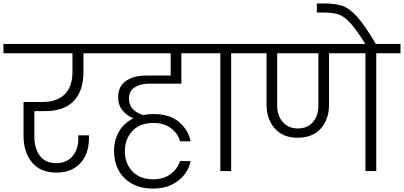

<svg xmlns="http://www.w3.org/2000/svg" viewBox="-49 -996 2352 1118"><path d="M151 -349V-203Q151 -132 183 -89Q215 -46 279 -46Q338 -46 372.5 -85.5Q407 -125 407 -191V-208H469V-192Q469 -100 418.5 -45.5Q368 9 280 9Q187 9 137.5 -50Q88 -109 88 -206V-402H195Q282 -402 327.5 -446.5Q373 -491 373 -579V-686H-29V-740H565V-686H437V-579Q437 -467 380.5 -408Q324 -349 214 -349Z M821 -509Q769 -509 735.5 -487.5Q702 -466 702 -420Q702 -385 724.5 -361Q747 -337 785 -326Q812 -332 844 -332Q939 -332 993.5 -285.5Q1048 -239 1061 -173H999Q989 -216 948.5 -248Q908 -280 843 -280Q765 -280 721.5 -233Q678 -186 678 -116Q678 -45 721.5 1.5Q765 48 843 48Q906 48 946.5 16Q987 -16 999 -58H1061Q1053 -16 1025 20.5Q997 57 951 79.5Q905 102 843 102Q770 102 718.5 73Q667 44 641 -5.5Q615 -55 615 -117Q615 -181 644.5 -231Q674 -281 728 -307Q689 -323 664 -353.5Q639 -384 639 -430Q639 -493 684 -524.5Q729 -556 802 -556H945V-686H507V-740H1151V-686H1007V-509Z M1234 0V-686H1093V-740H1438V-686H1297V0Z M2283 -686H2142V0H2079V-686H1867V-388Q1867 -301 1819 -247.5Q1771 -194 1684 -194Q1599 -194 1551 -248Q1503 -302 1503 -388V-686H1380V-740H2283ZM1805 -686H1565V-382Q1565 -323 1597.5 -285.5Q1630 -248 1685 -248Q1741 -248 1773 -285Q1805 -322 1805 -382Z M2081 -736Q2026 -824 1990.5 -862.5Q1955 -901 1922.5 -912Q1890 -923 1834 -923H1796V-976H1833Q1904 -976 1945 -962Q1986 -948 2031 -898Q2076 -848 2142 -736Z"/></svg>

Font: Fz Poppins Light
Style: Regular
Weight: 300
Designer: Ninad Kale (Devanagari), Jonny Pinhorn (Latin)
Foundry: Indian Type Foundry
Version: Vit hóa bi Vntype.Com & FontZin.Com